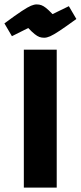

<svg xmlns="http://www.w3.org/2000/svg" viewBox="-38 -850 366 870"><path d="M70 -625H219V0H70ZM162 -679Q150 -679 140.5 -682.5Q131 -686 119 -695.5Q107 -705 90 -723L16 -686L-18 -744Q32 -781 60 -799.5Q88 -818 102.5 -824Q117 -830 128 -830Q140 -830 149.5 -826.5Q159 -823 170.5 -814Q182 -805 200 -786L274 -822L308 -764Q260 -729 232 -710.5Q204 -692 189 -685.5Q174 -679 162 -679Z"/></svg>

Font: Changa SemiBold
Style: Regular
Weight: 600
Designer: Eduardo Rodriguez Tunni
Foundry: Eduardo Rodriguez Tunni
Version: Version 3.002; ttfautohint (v1.8.2)